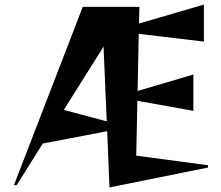

<svg xmlns="http://www.w3.org/2000/svg" viewBox="-20 -810 967 840"><path d="M459 10 449 -236 167 -182 53 0H41L342 -780H590L588 -707L872 -790V-628L587 -662L582 -412L826 -484V-325L581 -369L576 -129L890 -87V-77ZM433 -606 259 -329 447 -279Z"/></svg>

Font: Reggae One
Style: Regular
Weight: 400
Designer: Fontworks Inc.
Foundry: Fontworks Inc.
Version: Version 1.100